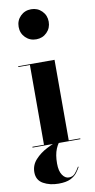

<svg xmlns="http://www.w3.org/2000/svg" viewBox="-106 -803 528 1069"><g transform="rotate(-10 158.0 -268.5)"><path d="M260.5 150.5Q253 164.5 240.2 181.5Q227.5 198.5 203 210.8Q178.5 223 135.5 223Q86 223 49.2 202.5Q12.5 182 12.5 137Q12.5 97 40 66.8Q67.5 36.5 108 15.8Q148.5 -5 186.5 -16.5L188.5 -13Q173 -4 159.2 28.8Q145.5 61.5 145.5 111.5Q145.5 153.5 160.8 176.2Q176 199 197.5 199Q219 199 232 184.5Q245 170 257.5 148ZM67 -675Q67 -711 91.5 -735.5Q116 -760 152 -760Q188 -760 212.5 -735.5Q237 -711 237 -675Q237 -639 212.5 -614.5Q188 -590 152 -590Q116 -590 91.5 -614.5Q67 -639 67 -675ZM26.5 -4.5H92V-455.5H26.5V-460H232V-4.5H297V0H26.5Z"/></g></svg>

Font: Bodoni* 36pt
Style: Bold
Weight: 700
Version: Version 2.3